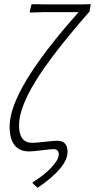

<svg xmlns="http://www.w3.org/2000/svg" viewBox="-20 -721 454 918"><path d="M71 -122Q71 -38 135 -38Q147 -38 193.5 -43Q240 -48 253 -48Q303 -48 303 5Q303 79 160 177L136 155L137 150Q191 117 226 79.5Q261 42 261 18Q261 -8 236 -8Q225 -8 180 -2.5Q135 3 120 3Q26 3 26 -117Q26 -293 356 -663H190L125 -661L122 -666L131 -701L205 -700H372L414 -701L408 -666Q228 -460 149.5 -332Q71 -204 71 -122Z"/></svg>

Font: Alegreya Sans Light
Style: Italic
Weight: 300
Italic angle: -7°
Designer: Juan Pablo del Peral
Foundry: Huerta Tipografica
Version: Version 2.007